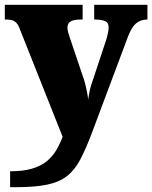

<svg xmlns="http://www.w3.org/2000/svg" viewBox="-23 -556 632 797"><path d="M19 155Q72 155 108.5 144.5Q145 134 169.5 114.5Q194 95 209.5 69Q225 43 237 12L61 -431Q54 -451 46 -460Q38 -469 27.5 -472Q17 -475 2 -475H-3V-536H320V-475H315Q283 -475 270 -467Q257 -459 257 -442Q257 -432 260 -421Q263 -410 267 -399L320 -242Q327 -223 331.5 -204.5Q336 -186 339 -170Q342 -154 343 -142Q346 -164 349.5 -180Q353 -196 357 -207L417 -388Q420 -396 424 -414Q428 -432 428 -442Q428 -461 415 -467.5Q402 -474 373 -475H368V-536H589V-475H585Q567 -474 553 -466.5Q539 -459 528.5 -444Q518 -429 509 -406L358 -3Q333 63 310 106.5Q287 150 255 175Q223 200 172.5 210.5Q122 221 42 221H19Z"/></svg>

Font: Noto Serif Bengali Black
Style: Regular
Weight: 900
Version: Version 2.003